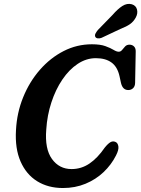

<svg xmlns="http://www.w3.org/2000/svg" viewBox="-20 -935 712 967"><path d="M562 -220Q573.5 -215 576.2 -197.8Q579 -180.5 564 -151.5Q540.5 -105 501.5 -68Q462.5 -31 410.5 -9.5Q358.5 12 297 12Q222.5 12 167.2 -22.2Q112 -56.5 83.5 -121.8Q55 -187 60.5 -279.5Q65 -367.5 96.8 -445.5Q128.5 -523.5 181 -583.5Q233.5 -643.5 300.5 -677.8Q367.5 -712 443 -712Q485.5 -712 511.2 -702.5Q537 -693 552 -683.8Q567 -674.5 578 -674.5Q588 -674.5 595 -683.5Q602 -692.5 610.2 -701.2Q618.5 -710 632 -710Q646 -710 655 -701Q664 -692 663.5 -675.5L660.5 -517.5Q660 -500 650.2 -490.8Q640.5 -481.5 626 -481.5Q598 -481.5 589.5 -516.5L582 -551Q571.5 -598.5 541.5 -620.2Q511.5 -642 462.5 -642Q414.5 -642 371.2 -613.2Q328 -584.5 294 -534.2Q260 -484 238.8 -419.2Q217.5 -354.5 213 -282.5Q205 -185 241.8 -134.2Q278.5 -83.5 340.5 -83.5Q389.5 -83.5 430.2 -111Q471 -138.5 507.5 -191.5Q524 -212 536.5 -219Q549 -226 562 -220ZM547 -860Q572.5 -889.5 596.2 -904.8Q620 -920 644 -913.5Q665 -907 670 -887.2Q675 -867.5 664 -847Q652.5 -826 634.8 -813.5Q617 -801 586 -789L491.5 -744.5Q481.5 -740.5 472.5 -741.8Q463.5 -743 460 -749.5Q456.5 -757.5 461 -766.2Q465.5 -775 473 -784Z"/></svg>

Font: Fraunces 144pt SuperSoft SemiBold
Style: Italic
Weight: 600
Italic angle: -16°
Version: Version 1.000;[b76b70a41]